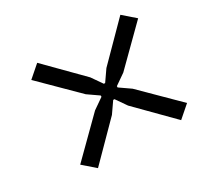

<svg xmlns="http://www.w3.org/2000/svg" viewBox="-119 -805 904 859"><g transform="rotate(-30 333.5 -375.0)"><path d="M472 -333.3 651 -156.2 589.8 -102.9 416.7 -278 378.3 -333.3H371.7L333.3 -278L160.2 -102.9L99 -156.2L278 -333.3L333.3 -371.7V-378.3L278 -416.7L99 -593.8L160.2 -647.1L333.3 -472L371.7 -416.7H378.3L416.7 -472L589.8 -647.1L651 -593.8L472 -416.7L416.7 -378.3V-371.7Z"/></g></svg>

Font: TypoPRO Monoid
Style: Regular
Weight: 400
Width: 4
Monospace: yes
Designer: Andreas Larsen (@larsenwork)
Version: Version 0.61